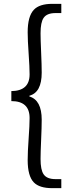

<svg xmlns="http://www.w3.org/2000/svg" viewBox="-20 -810 371 999"><path d="M252 169Q185 169 156 139Q124 106 124 23Q124 -19 129 -89Q134 -159 134 -196Q134 -284 39 -284V-336Q134 -337 134 -423Q134 -460 129 -531Q124 -601 124 -642Q124 -725 156 -759Q185 -790 252 -790H299V-742H269Q224 -742 207 -717Q191 -694 191 -637Q191 -604 194 -538Q197 -472 197 -432Q197 -329 133 -312V-308Q197 -289 197 -187Q197 -148 194 -82Q191 -16 191 17Q191 74 207 97Q224 122 269 122H299V169Z"/></svg>

Font: Source Han Sans CN Normal
Style: Regular
Weight: 350
Designer: Ryoko NISHIZUKA 西塚涼子 (kana, bopomofo & ideographs); Paul D. Hunt (Latin, Greek & Cyrillic); Sandoll Communications 산돌커뮤니
Foundry: Adobe
Version: Version 2.004;hotconv 1.0.118;makeotfexe 2.5.65603